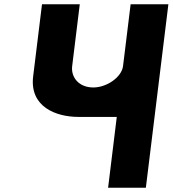

<svg xmlns="http://www.w3.org/2000/svg" viewBox="-20 -880 809 900"><path d="M769.3 -860H592.3L556.7 -570C550.4 -519 481.5 -470 417.3 -470C348.4 -470 312 -519 318.3 -570L353.9 -860H176.9L135.4 -522C117.9 -379 243.1 -332 347.2 -332H527.4L486.7 0H663.7Z"/></svg>

Font: Hussar
Style: BdSuprExtOblOne
Weight: 700
Foundry: Cannot Into Space Fonts
Version: Version 2.00